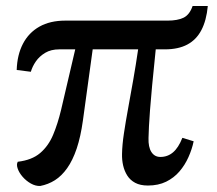

<svg xmlns="http://www.w3.org/2000/svg" viewBox="-20 -608 720 638"><path d="M113.5 10Q98 10.5 82.5 1.8Q67 -7 55.2 -20.5Q43.5 -34 38.8 -47.8Q34 -61.5 39 -70.5Q86 -76 113.5 -99.5Q141 -123 156.5 -160Q172 -197 183 -243L230 -444H177Q149.5 -444 130.2 -432.5Q111 -421 99.2 -404Q87.5 -387 82.5 -369.5L35.5 -375.5Q37 -425.5 56.2 -462.5Q75.5 -499.5 111 -519.5Q146.5 -539.5 197 -539.5H537Q570 -539.5 590 -549.2Q610 -559 620 -588H670.5Q666 -540 649.2 -508Q632.5 -476 602.5 -460Q572.5 -444 528 -444H497.5Q490 -372.5 485.5 -323.5Q481 -274.5 478.5 -242.2Q476 -210 475 -188.5Q474 -167 473.5 -149.5Q472.5 -119.5 483 -103Q493.5 -86.5 513 -86.5Q537 -86.5 555 -101.8Q573 -117 586 -150L623.5 -138.5Q618 -112 606.2 -85.8Q594.5 -59.5 576.2 -38.2Q558 -17 532 -4.2Q506 8.5 471.5 8.5Q446 8.5 429.2 -0.5Q412.5 -9.5 403 -24.5Q393.5 -39.5 389.2 -58Q385 -76.5 385.5 -96.5Q386 -126.5 391.8 -164.8Q397.5 -203 405.8 -248.2Q414 -293.5 422.8 -343Q431.5 -392.5 439 -444H288L255.5 -207.5Q248 -153.5 234.8 -114.2Q221.5 -75 203.2 -49.2Q185 -23.5 162.5 -9.2Q140 5 113.5 10Z"/></svg>

Font: Merriweather 60pt SemiBold
Style: Regular
Weight: 600
Version: Version 2.100